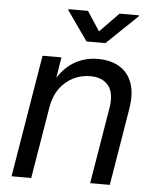

<svg xmlns="http://www.w3.org/2000/svg" viewBox="-53 -801 691 846"><g transform="rotate(5 292.0 -377.5)"><path d="M169.9 -319.8 116.7 0H29.8L119.6 -541H203.1L182.1 -409.7L167.5 -412.6Q204.1 -485.8 253.9 -517.1Q303.7 -548.3 364.3 -548.3Q420.4 -548.3 459.7 -524.9Q499 -501.5 515.6 -455.1Q532.2 -408.7 520.5 -339.4L464.4 0H377.4L433.6 -337.9Q444.3 -402.3 418.2 -436Q392.1 -469.7 336.9 -469.7Q296.9 -469.7 262 -452.1Q227.1 -434.6 202.6 -401.1Q178.2 -367.7 169.9 -319.8ZM301.8 -755.4 357.9 -669.4 441.4 -755.4H528.3L527.3 -751.5L390.6 -620.6H307.1L214.8 -751.5L215.8 -755.4Z"/></g></svg>

Font: Inter 17pt
Style: Italic
Weight: 400
Italic angle: -9.3988°
Version: Version 4.001;git-66647c0bb